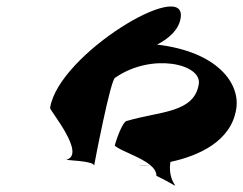

<svg xmlns="http://www.w3.org/2000/svg" viewBox="-20 -666 752 594"><path d="M135 -332C134 -324 247 -190 186 -172C179 -170 273 -169 271 -153C271 -153 323 -428 337 -426C450 -504 605 -468 595 -406C581 -316 474 -322 373 -292C359 -292 337 -226 335 -215C358 -197 414 -181 445 -155C451 -155 455 -156 461 -157C455 -156 451 -156 445 -155C456 -146 464 -135 464 -122C570 -71 495 -84 507 -164V-165C595 -184 696 -229 711 -330C723 -408 653 -506 466 -528C505 -548 534 -576 539 -611C558 -736 160 -498 135 -332ZM409 -153C423 -152 435 -154 445 -155C431 -154 417 -153 409 -153Z"/></svg>

Font: Ampere
Style: UltExtIta
Weight: 400
Version: Version 1